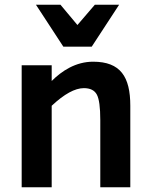

<svg xmlns="http://www.w3.org/2000/svg" viewBox="-20 -786 634 806"><path d="M371 -527C297.8 -527 239.1 -488.1 197 -446V-512H71V0H197V-342C249.7 -391.3 294.7 -416 332 -416C358.7 -416 376.8 -407 386.5 -389C396.2 -371 401 -335.3 401 -282V0H527V-342C527 -463.6 485.8 -527 371 -527ZM365 -590 480 -766H378L305 -681L234 -766H131L246 -590Z"/></svg>

Font: Fog Sans
Style: Bold
Weight: 700
Foundry: Intel Corporation
Version: Version 1.00